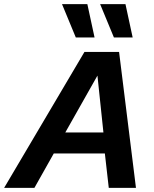

<svg xmlns="http://www.w3.org/2000/svg" viewBox="-68 -912 748 932"><path d="M-48 0 342 -660H510L592 0H460L441 -167H193L99 0ZM249 -269H434L405 -545ZM356 -892 391 -730H300L233 -892ZM541 -892 576 -730H485L418 -892Z"/></svg>

Font: Work Sans SemiBold
Style: Italic
Weight: 600
Italic angle: -13°
Designer: Wei Huang
Foundry: Wei Huang
Version: Version 2.012; ttfautohint (v1.8.3)